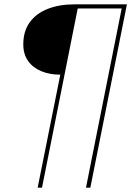

<svg xmlns="http://www.w3.org/2000/svg" viewBox="-20 -762 640 882"><path d="M153 100 257 -419Q208 -419 169.5 -435Q131 -451 109 -482Q87 -513 87 -558Q87 -619 117 -660Q147 -701 200 -721.5Q253 -742 321 -742H563L395 100H375L539 -723H337L173 100Z"/></svg>

Font: Montserrat Thin Thin
Style: Italic
Weight: 250
Italic angle: -11.3°
Version: Version 9.000